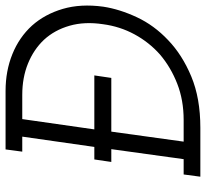

<svg xmlns="http://www.w3.org/2000/svg" viewBox="-45 -695 740 690"><g transform="rotate(-90 325.0 -350.0)"><path d="M97 -381 88 -320H134L98 -60H43L35 0H211Q317 0 395 -32.5Q473 -65 526 -116Q579 -166 608 -228Q637 -290 646 -349Q657 -430 638 -494.5Q619 -559 578 -605Q536 -651 475.5 -675.5Q415 -700 343 -700H133L125 -640H179L142 -381ZM242 -640H329Q391 -640 441.5 -619.5Q492 -599 527 -562Q562 -524 577.5 -470Q593 -416 583 -350Q575 -289 546.5 -236.5Q518 -184 474 -145Q428 -106 369 -83Q310 -60 239 -60H161L197 -320H390L399 -381H205Z"/></g></svg>

Font: Josefin Slab Thin SemiBold
Style: Italic
Weight: 600
Italic angle: -12°
Version: Version 2.000